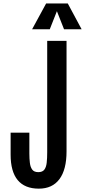

<svg xmlns="http://www.w3.org/2000/svg" viewBox="-20 -1100 500 1130"><path d="M208.5 10.3Q126 10.3 84.2 -40Q42.5 -90.3 42.5 -189.9V-319.3H152.8V-196.3Q152.8 -166.5 155.8 -141.6Q158.7 -116.7 169.7 -101.8Q180.7 -86.9 205.6 -86.9Q230 -86.9 241 -101.6Q252 -116.2 254.9 -142.6Q257.8 -168.9 257.8 -204.1V-859.4H371.6V-209Q371.6 -101.6 329.8 -45.7Q288.1 10.3 208.5 10.3ZM168.9 -927.7 251.5 -1079.6H378.9L460.4 -927.7H356.9L314.9 -1034.2L272.9 -927.7Z"/></svg>

Font: Antonio SemiBold
Style: Regular
Weight: 600
Designer: Vernon Adams
Foundry: Vernon Adams
Version: Version 1.002